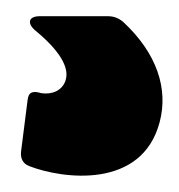

<svg xmlns="http://www.w3.org/2000/svg" viewBox="-20 -20 221 237"><path d="M16 185C57 201 155 214 177 131C188 90 174 46 132 7C126 2 120 0 113 0H29C15 0 13 9 24 18C53 42 66 63 61 79C57 92 44 97 31 95C21 92 15 93 14 104L6 167C5 175 8 182 16 185Z"/></svg>

Font: Barlow Semi Condensed Black
Style: Regular
Weight: 900
Width: 4
Designer: Jeremy Tribby
Foundry: Tribby Type
Version: Version 1.408;PS 001.408;hotconv 1.0.88;makeotf.lib2.5.64775